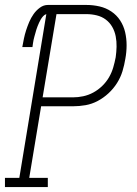

<svg xmlns="http://www.w3.org/2000/svg" viewBox="-35 -755 555 775"><path d="M-15 0V-37H43L152 -698Q145 -696 139.5 -690Q134 -684 130 -677.5Q126 -671 123 -664Q120 -657 117 -650Q114 -643 112 -636Q110 -629 108 -622Q106 -615 104 -608Q102 -601 100.5 -594Q99 -587 98 -579.5Q97 -572 96 -565H55Q58 -582 61.5 -599Q65 -616 70.5 -633Q76 -650 83 -666.5Q90 -683 100.5 -698Q111 -713 126 -724Q141 -735 158 -735H314Q341 -735 367 -729Q393 -723 414.5 -708.5Q436 -694 450 -672.5Q464 -651 470 -625.5Q476 -600 476 -572.5Q476 -545 471 -518Q467 -493 459.5 -468Q452 -443 437.5 -420Q423 -397 403 -378.5Q383 -360 359.5 -347.5Q336 -335 310.5 -330.5Q285 -326 259 -326H131L83 -37H158V0ZM137 -362H259Q280 -362 301 -366.5Q322 -371 341.5 -381.5Q361 -392 377.5 -408Q394 -424 405 -443Q416 -462 422 -482.5Q428 -503 432 -524Q435 -545 435.5 -566.5Q436 -588 432 -608.5Q428 -629 418 -646.5Q408 -664 392 -676Q376 -688 355.5 -693Q335 -698 314 -698H193Z"/></svg>

Font: Iosevka Slab XLtObl
Style: Regular
Weight: 200
Italic angle: -9°
Monospace: yes
Designer: Belleve Invis
Foundry: Belleve Invis
Version: Version 11.1.1; ttfautohint (v1.8.3)